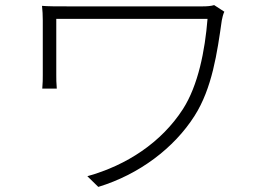

<svg xmlns="http://www.w3.org/2000/svg" viewBox="-20 -711 1040 754"><path d="M821 -691C809 -687 791 -686 777 -686H242C201 -686 169 -686 145 -688C147 -669 148 -652 148 -631V-416C148 -402 148 -384 146 -363H203C201 -384 201 -402 201 -416V-637H795C785 -512 758 -375 698 -282C614 -152 478 -62 323 -19L366 23C527 -26 664 -130 744 -256C813 -364 833 -504 851 -631C852 -638 857 -658 861 -665Z"/></svg>

Font: Noto Sans Japanese Light
Style: Regular
Weight: 300
Designer: Ryoko NISHIZUKA (kana & ideographs); Paul D. Hunt (Latin, Greek & Cyrillic); Wenlong ZHANG (bopomofo); Sandoll Communica
Foundry: Adobe Systems Incorporated
Version: Version 1.000;PS 1;hotconv 1.0.78;makeotf.lib2.5.61930